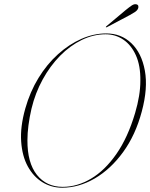

<svg xmlns="http://www.w3.org/2000/svg" viewBox="-20 -866 701 896"><path d="M475.5 -710Q545.5 -710 593.2 -664.2Q641 -618.5 656 -536.5Q671 -454.5 641.5 -345Q612.5 -236 554.5 -156.2Q496.5 -76.5 422.2 -33.2Q348 10 270 10Q220 10 178.2 -15.5Q136.5 -41 110 -89Q83.5 -137 78.8 -205.5Q74 -274 98 -359.5Q120 -437.5 159.5 -502Q199 -566.5 250.8 -613Q302.5 -659.5 360.2 -684.8Q418 -710 475.5 -710ZM272.5 6Q340.5 6 405.2 -32.5Q470 -71 523.2 -147.5Q576.5 -224 610.5 -338.5Q635 -421.5 635 -489Q636 -559.5 614.2 -607.8Q592.5 -656 555.5 -681Q518.5 -706 473 -706Q416 -706 361.5 -679.5Q307 -653 260.5 -605.8Q214 -558.5 179.2 -495.2Q144.5 -432 127 -359Q117.5 -318 112.8 -281Q108 -244 108 -211.5Q107.5 -106 152.2 -50Q197 6 272.5 6ZM566.5 -819Q583 -832.5 594.5 -840.2Q606 -848 615.5 -846Q623.5 -844.5 625.2 -838.8Q627 -833 624.5 -826.5Q620.5 -817 609.8 -810Q599 -803 584.5 -795L479.5 -739.5Q475 -737.5 474 -739Q473.5 -741 477 -744Z"/></svg>

Font: Fraunces 144pt S000 Thin
Style: Italic
Weight: 100
Italic angle: -16°
Version: Version 1.000; ttfautohint (v1.8.3)